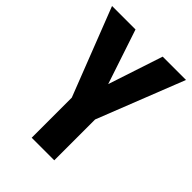

<svg xmlns="http://www.w3.org/2000/svg" viewBox="-208 -814 914 914"><g transform="rotate(45 249.0 -357.0)"><path d="M250 -438 341 -714H498L325 -275V0H173V-270L0 -714H158Z"/></g></svg>

Font: Noto Sans Arabic ExtCond ExtBd
Style: Regular
Weight: 800
Width: 2
Designer: Monotype Design Team, Nadine Chahine, Nizar Qandah and Khaled Hosny
Foundry: Monotype Imaging Inc.
Version: Version 2.012; ttfautohint (v1.8.4.7-5d5b)